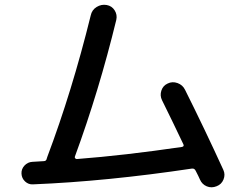

<svg xmlns="http://www.w3.org/2000/svg" viewBox="-20 -772 1040 807"><path d="M118.2 2.9Q99.6 3.9 85.4 -9.3Q71.3 -22.5 70.3 -42Q69.3 -61.5 83 -76.2Q96.7 -90.8 116.2 -91.8L164.1 -94.7Q174.8 -94.7 176.8 -106.4Q176.8 -108.4 178.7 -112.3Q282.2 -386.7 361.3 -707Q366.2 -730.5 386.2 -742.7Q406.2 -754.9 428.2 -751Q450.2 -747.1 461.9 -728.5Q473.6 -710 468.8 -688.5Q395.5 -387.7 294.9 -114.3Q293 -110.4 295.9 -106.9Q298.8 -103.5 302.7 -103.5Q504.9 -119.1 744.1 -154.3Q754.9 -156.2 751 -165Q707 -257.8 661.1 -350.6Q651.4 -370.1 658.2 -391.1Q665 -412.1 684.6 -420.9Q704.1 -430.7 726.1 -422.9Q748 -415 757.8 -394.5Q838.9 -232.4 918.9 -57.6Q927.7 -38.1 919.4 -17.6Q911.1 2.9 890.6 10.7Q869.1 19.5 849.1 11.2Q829.1 2.9 820.3 -17.6Q815.4 -29.3 802.7 -53.7Q797.9 -64.5 787.1 -63.5Q428.7 -9.8 118.2 2.9Z"/></svg>

Font: Rounded-X Mgen+ 1m medium
Style: Regular
Weight: 500
Designer: [Source Han Sans]
Ryoko NISHIZUKA  (kana & ideographs); Paul D. Hunt (Latin, Greek & Cyrillic); Wenlong ZHANG  (bopomofo
Version: Version 1.059.20150602